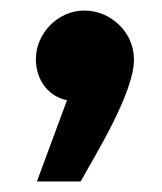

<svg xmlns="http://www.w3.org/2000/svg" viewBox="-20 -190 307 364"><path d="M50 154H133C158 108 234 -13 234 -77C234 -130 189 -170 140 -170C89 -170 48 -126 48 -78C48 -38 72 -7 107 0Z"/></svg>

Font: Noto Sans Arabic UI XCn XBd
Style: Regular
Weight: 800
Width: 2
Designer: Monotype Design Team, Nadine Chahine and Nizar Qandah
Foundry: Monotype Imaging Inc.
Version: Version 2.010